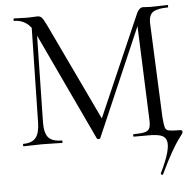

<svg xmlns="http://www.w3.org/2000/svg" viewBox="-56 -681 947 936"><g transform="rotate(-5 417.5 -213.5)"><path d="M704.2 195.8Q702.4 199 697.6 196.3Q692.8 193.6 693.8 190.4Q723.8 128.4 733.9 90.7Q744 53 737.6 33.2Q731.2 13.4 710.4 6.7Q689.6 0 656.8 0H578Q575.8 0 575.8 -6Q575.8 -12 578 -12Q616.4 -12 634.3 -17Q652.2 -22 657.6 -37Q663 -52 661 -81L642 -564.2L675.4 -609.8L414.8 -7Q413.8 -3 406.9 -3Q400 -3 398 -7L146.6 -542Q113.4 -613 46 -613Q43.8 -613 43.8 -619Q43.8 -625 46 -625Q62.2 -625 80.4 -624Q98.6 -623 110.6 -623Q127 -623 140.5 -624Q154 -625 161 -625Q175 -625 182.9 -615.8Q190.8 -606.6 207 -573L435 -93L404.2 -41.4L647.8 -600Q653 -611.6 661.1 -618.3Q669.2 -625 677.8 -625Q683.8 -625 694 -624Q704.2 -623 717.6 -623Q744.8 -623 762.1 -624Q779.4 -625 798.2 -625Q800.4 -625 800.4 -619Q800.4 -613 798.2 -613Q749.8 -613 727.1 -599.2Q704.4 -585.4 705.6 -543.8L725.6 -81Q728.4 -47 732.3 -32.5Q736.2 -18 752.6 -15Q769 -12 805.6 -12Q817 -12 817 -2Q817 3 811.1 10.3Q805.2 17.6 792.1 35.9Q779 54.2 757.4 91.8Q735.8 129.4 704.2 195.8ZM39 0Q36.8 0 36.8 -6Q36.8 -12 39 -12Q80.8 -12 99.6 -34.6Q118.4 -57.2 119.4 -108.6L129.4 -602L152.8 -600L143.4 -108.6Q142.4 -57.2 160.9 -34.6Q179.4 -12 227.6 -12Q229.8 -12 229.8 -6Q229.8 0 227.6 0Q205.6 0 182.2 -1Q158.8 -2 130.6 -2Q105 -2 82.2 -1Q59.4 0 39 0Z"/></g></svg>

Font: Cormorant Infant Light
Style: Regular
Weight: 300
Designer: Christian Thalmann (Catharsis Fonts)
Foundry: Catharsis Fonts
Version: Version 4.001